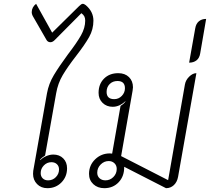

<svg xmlns="http://www.w3.org/2000/svg" viewBox="-20 -976 1099 1005"><path d="M153 -66Q153 -76 154 -82L226 -488Q235 -538 262 -583Q289 -628 336 -692Q382 -752 404 -791Q426 -830 426 -868Q426 -881 421.5 -890Q417 -899 406 -907L266 -766Q255 -755 244 -755Q231 -755 224 -766L151 -893Q146 -903 146 -912Q146 -925 152 -936.5Q158 -948 169 -956L253 -805L394 -944Q406 -956 413 -956Q420 -956 429 -949Q469 -915 469 -868Q469 -822 446.5 -782Q424 -742 379 -684Q334 -626 308.5 -583Q283 -540 274 -488L216 -162Q198 -151 189 -139L191 -138Q204 -151 222.5 -159Q241 -167 259 -167Q291 -167 311 -147Q331 -127 331 -95Q331 -51 301.5 -21Q272 9 228 9Q195 9 174 -12.5Q153 -34 153 -66ZM289 -89Q289 -106 278 -116.5Q267 -127 249 -127Q226 -127 209.5 -110Q193 -93 193 -70Q193 -53 203.5 -42.5Q214 -32 232 -32Q256 -32 272.5 -49Q289 -66 289 -89Z M446 -66Q446 -111 478 -142Q510 -173 555 -173L567 -172L611 -422Q628 -432 637 -445L636 -446Q605 -417 570 -417Q538 -417 517 -437.5Q496 -458 496 -490Q496 -536 524.5 -564.5Q553 -593 599 -593Q634 -593 655 -572.5Q676 -552 676 -519Q676 -513 674 -501L614 -159L860 -33L948 -534Q952 -557 970.5 -575Q989 -593 1008 -593L912 -50Q907 -23 890 -7Q873 9 849 9L630 -103Q631 -54 601.5 -22.5Q572 9 526 9Q491 9 468.5 -12Q446 -33 446 -66ZM634 -514Q634 -552 595 -552Q570 -552 554 -536Q538 -520 538 -495Q538 -457 578 -457Q601 -457 617.5 -474Q634 -491 634 -514ZM591 -92Q591 -110 579 -121.5Q567 -133 549 -133Q525 -133 507 -115Q489 -97 489 -72Q489 -54 501 -43Q513 -32 532 -32Q556 -32 573.5 -49.5Q591 -67 591 -92Z M1002 -828Q1006 -852 1021 -864.5Q1036 -877 1059 -877L1028 -697Q1024 -672 1008.5 -660Q993 -648 970 -648Z"/></svg>

Font: K2D Thin
Style: Italic
Weight: 100
Italic angle: -10°
Designer: Katatrad Aksorn Co.,Ltd.
Foundry: Cadson Demak Co.,Ltd.
Version: Version 1.000; ttfautohint (v1.6)